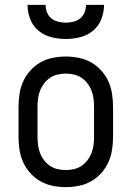

<svg xmlns="http://www.w3.org/2000/svg" viewBox="-20 -760 540 788"><path d="M250 8Q223 8 196 2.5Q169 -3 146 -16Q123 -29 104.5 -49.5Q86 -70 75 -94.5Q64 -119 60 -146Q56 -173 56 -200V-320Q56 -347 60 -374Q64 -401 75 -425.5Q86 -450 104.5 -470.5Q123 -491 146 -504Q169 -517 196 -522.5Q223 -528 250 -528Q277 -528 304 -522.5Q331 -517 354 -504Q377 -491 395.5 -470.5Q414 -450 425 -425.5Q436 -401 440 -374Q444 -347 444 -320V-200Q444 -173 440 -146Q436 -119 425 -94.5Q414 -70 395.5 -49.5Q377 -29 354 -16Q331 -3 304 2.5Q277 8 250 8ZM250 -62Q267 -62 284 -66Q301 -70 315 -79.5Q329 -89 339.5 -103Q350 -117 356 -133Q362 -149 364 -166Q366 -183 366 -200V-320Q366 -337 364 -354Q362 -371 356 -387Q350 -403 339.5 -417Q329 -431 315 -440.5Q301 -450 284 -454Q267 -458 250 -458Q233 -458 216 -454Q199 -450 185 -440.5Q171 -431 160.5 -417Q150 -403 144 -387Q138 -371 136 -354Q134 -337 134 -320V-200Q134 -183 136 -166Q138 -149 144 -133Q150 -117 160.5 -103Q171 -89 185 -79.5Q199 -70 216 -66Q233 -62 250 -62ZM250 -600Q220 -600 190.5 -607.5Q161 -615 138 -634Q115 -653 104 -681.5Q93 -710 93 -740H167Q167 -724 173 -709Q179 -694 191 -684.5Q203 -675 218.5 -671Q234 -667 250 -667Q266 -667 281.5 -671Q297 -675 309 -684.5Q321 -694 327 -709Q333 -724 333 -740H407Q407 -710 396 -681.5Q385 -653 362 -634Q339 -615 309.5 -607.5Q280 -600 250 -600Z"/></svg>

Font: Iosevka Algr
Style: Regular
Weight: 400
Monospace: yes
Designer: Belleve Invis
Foundry: Belleve Invis
Version: Version 26.0.2; ttfautohint (v1.8.3)